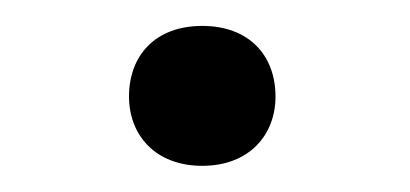

<svg xmlns="http://www.w3.org/2000/svg" viewBox="-20 -424 312 146"><path d="M78.1 -350.6C78.1 -321.3 98.1 -297.9 133.8 -297.9C169.4 -297.9 189.5 -321.3 189.5 -350.6C189.5 -381.8 169.4 -404.3 133.8 -404.3C98.1 -404.3 78.1 -381.8 78.1 -350.6Z"/></svg>

Font: Bert Sans
Style: Regular
Weight: 400
Designer: Christian Robertson (Google), Cristiano Sobral
Foundry: Google, Cristiano Sobral
Version: Version 3.101